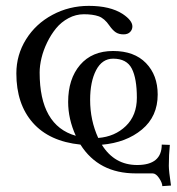

<svg xmlns="http://www.w3.org/2000/svg" viewBox="-20 -469 597 648"><path d="M442.9 87.9Q525.9 87.9 525.9 19L553.2 20Q549.8 53.2 549.8 90.8Q549.8 107.9 557.1 157.2L527.8 159.2Q527.8 148.4 517.1 132.3Q506.3 116.2 495.1 116.2H438Q313 116.2 251.5 19Q146.5 8.3 90.8 -54.7Q35.2 -117.7 35.2 -221.2Q35.2 -283.7 67.9 -336.2Q100.6 -388.7 157 -418.9Q213.4 -449.2 279.8 -449.2Q351.6 -449.2 394 -421.9Q426.8 -399.9 426.8 -379.9Q426.8 -368.7 418.9 -360.8Q411.1 -353 397 -353Q381.3 -353 370.8 -359.9Q360.4 -366.7 349.1 -382.8Q332.5 -407.2 312.7 -414.1Q293 -420.9 263.2 -420.9Q235.8 -420.9 211.2 -407.7Q186.5 -394.5 169.2 -373.3Q151.9 -352.1 139.2 -325.9Q126.5 -299.8 120.1 -273.4Q113.8 -247.1 113.8 -224.1Q113.8 -45.4 235.8 -10.7Q210 -67.4 210 -125Q210 -202.6 250.2 -249.8Q290.5 -296.9 361.8 -296.9Q433.1 -296.9 472.7 -256.1Q512.2 -215.3 512.2 -149.9Q512.2 -76.2 459.2 -32Q406.2 12.2 323.7 19.5Q366.2 87.9 442.9 87.9ZM311.5 -3.4Q367.7 -7.8 404.8 -43.7Q441.9 -79.6 441.9 -139.2Q441.9 -204.1 424.8 -237.5Q407.7 -271 361.8 -271Q324.7 -271 304.4 -232.2Q284.2 -193.4 284.2 -131.8Q284.2 -63 311.5 -3.4Z"/></svg>

Font: Linux Biolinum G
Style: Regular
Weight: 400
Designer: Philipp H. Poll
Foundry: Philipp H. Poll
Version: Version 1.1.0 ; ttfautohint (v1.6)